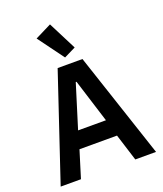

<svg xmlns="http://www.w3.org/2000/svg" viewBox="-171 -1080 1014 1192"><g transform="rotate(-20 336.0 -484.5)"><path d="M514 0 458 -178H210L155 0H21L255 -698H419L651 0ZM336 -578H331L242 -291H426ZM195 -915 303 -969 398 -782 321 -744Z"/></g></svg>

Font: IBM Plex Sans Thai SmBld
Style: Regular
Weight: 600
Designer: Mike Abbink, Paul van der Laan, Pieter van Rosmalen, Ben Mitchell, Mark Frömberg
Foundry: Bold Monday
Version: Version 1.2